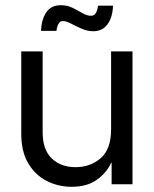

<svg xmlns="http://www.w3.org/2000/svg" viewBox="-20 -715 597 745"><path d="M411.1 -213.9V-515.6H494.1V0H413.1V-83H411.1Q394.5 -45.9 356.7 -18.1Q318.8 9.8 257.8 9.8Q206.1 9.8 161.4 -12.9Q116.7 -35.6 89.6 -81.3Q62.5 -127 62.5 -195.3V-515.6H145.5V-201.2Q145.5 -134.3 180.7 -100.3Q215.8 -66.4 273.4 -66.4Q330.1 -66.4 370.6 -101.1Q411.1 -135.7 411.1 -213.9ZM342.3 -593.8Q318.8 -593.8 296.4 -603.8Q273.9 -613.8 255.4 -623.5Q236.8 -633.3 224.6 -633.3Q211.9 -633.3 206.1 -621.1Q200.2 -608.9 199.2 -595.2H139.2Q140.6 -638.2 159.2 -666.5Q177.7 -694.8 216.3 -694.8Q241.2 -694.8 261.7 -684.6Q282.2 -674.3 299.8 -664.1Q317.4 -653.8 333.5 -653.8Q355.5 -653.8 360.4 -692.9H418.5Q417 -647.9 397.2 -620.8Q377.4 -593.8 342.3 -593.8Z"/></svg>

Font: Inter Display
Style: Regular
Weight: 400
Designer: Rasmus Andersson
Foundry: rsms
Version: Version 4.000;git-37864ae